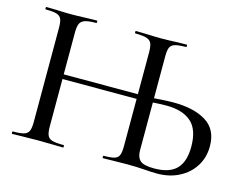

<svg xmlns="http://www.w3.org/2000/svg" viewBox="-89 -767 1170 913"><g transform="rotate(15 496.0 -310.5)"><path d="M683 1Q668 0 647 -1Q626 -2 602 -2L530 -1Q512 0 480 0Q478 0 478 -6Q478 -12 480 -12Q516 -12 533 -17Q550 -22 556 -36.5Q562 -51 562 -81V-542Q562 -572 556 -586.5Q550 -601 532 -607Q514 -613 476 -613Q473 -613 473 -619Q473 -625 476 -625L523 -624Q569 -622 602 -622Q630 -622 674 -624L725 -625Q728 -625 728 -619Q728 -613 725 -613Q688 -613 670.5 -607.5Q653 -602 647 -588Q641 -574 641 -544V-81Q641 -48 658.5 -32Q676 -16 727 -16Q803 -16 837.5 -52Q872 -88 872 -161Q872 -246 829.5 -283Q787 -320 708 -320Q675 -320 621 -316Q605 -314 597 -314L594 -335Q693 -343 736 -343Q837 -343 897 -306Q957 -269 957 -186Q957 -131 930 -88Q903 -45 855.5 -20.5Q808 4 747 4Q721 4 683 1ZM33 -12Q70 -12 87.5 -17Q105 -22 111.5 -36.5Q118 -51 118 -81V-544Q118 -574 112 -588Q106 -602 89 -607.5Q72 -613 35 -613Q32 -613 32 -619Q32 -625 35 -625L86 -624Q128 -622 156 -622Q187 -622 233 -624L284 -625Q286 -625 286 -619Q286 -613 284 -613Q246 -613 228 -607Q210 -601 203.5 -586.5Q197 -572 197 -542V-81Q197 -51 203.5 -36.5Q210 -22 227.5 -17Q245 -12 284 -12Q286 -12 286 -6Q286 0 284 0Q251 0 233 -1L156 -2L85 -1Q66 0 33 0Q31 0 31 -6Q31 -12 33 -12ZM155 -337H591V-314H155Z"/></g></svg>

Font: Cormorant Unicase Medium
Style: Regular
Weight: 500
Designer: Christian Thalmann (Catharsis Fonts)
Foundry: Catharsis Fonts
Version: Version 4.000